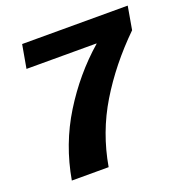

<svg xmlns="http://www.w3.org/2000/svg" viewBox="-123 -784 850 892"><g transform="rotate(-20 302.0 -337.5)"><path d="M82 0H264Q292 -162 375 -299.5Q458 -437 584 -560.5L604 -675H82L61.5 -559.5H408L407 -557.5Q286.5 -452.5 199 -311Q111.5 -169.5 82 0Z"/></g></svg>

Font: Anybody UltraCondensed Thin
Style: Bold Italic
Weight: 700
Italic angle: -10°
Version: Version 1.111